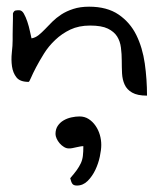

<svg xmlns="http://www.w3.org/2000/svg" viewBox="-20 -288 478 586"><path d="M254.9 -210Q220.7 -210 194.8 -197.8Q168.9 -185.5 148.4 -166Q127.9 -146.5 114.3 -124.5Q100.6 -102.5 90.3 -83Q80.1 -63.5 74.7 -50.8Q69.3 -38.1 67.4 -38.1Q41 -38.1 30.3 -51.8Q19.5 -65.4 16.6 -85.4Q13.7 -105.5 16.1 -127.4Q18.6 -149.4 18.6 -166V-182.6Q18.6 -194.3 19 -207Q19.5 -219.7 19.5 -230.5V-247.1Q22.5 -254.9 27.3 -255.9Q32.2 -256.8 38.1 -256.8Q46.9 -256.8 52.7 -246.6Q58.6 -236.3 63.5 -221.7Q68.4 -207 71.3 -192.9Q74.2 -178.7 76.2 -170.9Q87.9 -172.9 97.7 -180.7Q107.4 -188.5 117.7 -199.2Q127.9 -210 139.6 -221.7Q151.4 -233.4 167 -243.7Q182.6 -253.9 203.6 -260.7Q224.6 -267.6 252 -267.6Q306.6 -267.6 341.8 -243.7Q377 -219.7 396 -181.2Q415 -142.6 421.9 -94.2Q428.7 -45.9 428.7 3.9Q399.4 3.9 383.3 -5.4Q367.2 -14.6 360.4 -29.8Q353.5 -44.9 352.5 -64Q351.6 -83 351.6 -103Q351.6 -123 349.1 -142.6Q346.7 -162.1 337.4 -176.8Q328.1 -191.4 309.1 -200.7Q290 -210 254.9 -210ZM194.3 255.9Q207 241.2 214.4 231Q221.7 220.7 226.6 210.4Q231.4 200.2 232.9 188Q234.4 175.8 234.4 158.2Q233.4 158.2 232.9 158.2Q232.4 158.2 230.5 158.2Q229.5 158.2 224.1 159.2Q218.8 160.2 212.4 161.6Q206.1 163.1 200.7 164.1Q195.3 165 194.3 165H189.5Q182.6 165 175.3 160.6Q168 156.2 162.1 149.4Q156.2 142.6 152.8 134.8Q149.4 127 149.4 121.1Q149.4 106.4 156.2 96.2Q163.1 85.9 173.8 79.6Q184.6 73.2 197.8 70.3Q210.9 67.4 222.7 67.4Q238.3 67.4 250.5 75.2Q262.7 83 271.5 95.7Q280.3 108.4 284.7 123.5Q289.1 138.7 289.1 154.3Q289.1 168.9 284.7 189.9Q280.3 210.9 271 230.5Q261.7 250 247.6 264.2Q233.4 278.3 214.8 278.3Q205.1 278.3 201.2 273.4Q197.3 268.6 194.3 255.9Z"/></svg>

Font: Swanky and Moo Moo
Style: Regular
Weight: 400
Designer: Kimberly Geswein
Foundry: Kimberly Geswein
Version: Version 1.002 2001